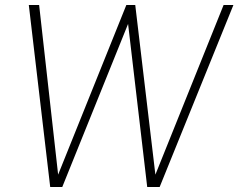

<svg xmlns="http://www.w3.org/2000/svg" viewBox="-20 -743 948 763"><path d="M179.5 0 94.5 -723H135.5L211 -49L482 -723H517.5L597.5 -49L868.5 -723H907.5L614.5 0H565L489 -648L227.5 0Z"/></svg>

Font: Public Sans Thin Thin
Style: Italic
Weight: 250
Italic angle: -8°
Version: Version 2.001